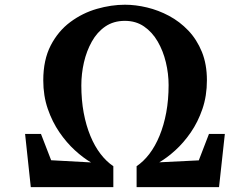

<svg xmlns="http://www.w3.org/2000/svg" viewBox="-20 -772 1031 792"><path d="M107 0 83.5 -219.5H149L191 -111L355.5 -102Q323.5 -120.5 289 -152Q254.5 -183.5 225 -226.5Q195.5 -269.5 177 -323.2Q158.5 -377 158.5 -440.5Q158.5 -525 189.2 -584.5Q220 -644 270.2 -681.2Q320.5 -718.5 379.8 -735.5Q439 -752.5 495.5 -752.5Q539.5 -752.5 586.5 -741.2Q633.5 -730 677.5 -706.5Q721.5 -683 756.8 -646Q792 -609 812.8 -558Q833.5 -507 833.5 -441Q833.5 -376.5 815 -322.5Q796.5 -268.5 766.8 -225.5Q737 -182.5 703 -151.8Q669 -121 637 -102.5L800 -110.5L842 -219.5H907.5L883.5 0H543.5V-86.5Q572 -105.5 596.2 -137.2Q620.5 -169 638.2 -212.2Q656 -255.5 665.8 -308Q675.5 -360.5 675.5 -421Q675.5 -468 664.2 -515Q653 -562 630.5 -600.8Q608 -639.5 574.2 -662.8Q540.5 -686 495 -686Q448.5 -686 414.5 -662.8Q380.5 -639.5 358.8 -600.5Q337 -561.5 326.2 -514.5Q315.5 -467.5 315.5 -419.5Q315.5 -359.5 325.2 -307Q335 -254.5 352.8 -211.5Q370.5 -168.5 394.8 -137Q419 -105.5 447.5 -86.5V0Z"/></svg>

Font: Merriweather 36pt Black
Style: Regular
Weight: 900
Version: Version 2.100